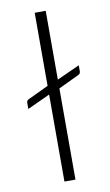

<svg xmlns="http://www.w3.org/2000/svg" viewBox="-84 -772 468 815"><g transform="rotate(-10 150.0 -364.0)"><path d="M173.5 -727.5V-431L271.5 -475.5V-450.5Q271.5 -445 269.5 -441.2Q267.5 -437.5 262 -435L173.5 -393V0H126V-375L28.5 -330V-356Q28.5 -366.5 37.5 -370.5L126 -412.5V-727.5Z"/></g></svg>

Font: Lato Light
Style: Regular
Weight: 300
Designer: Lukasz Dziedzic
Foundry: Lukasz Dziedzic
Version: Version 1.104; Western+Polish opensource